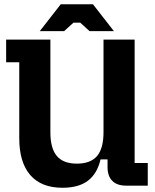

<svg xmlns="http://www.w3.org/2000/svg" viewBox="-20 -877 732 907"><path d="M71 -224V-583H9V-690H218V-253Q218 -176 248.5 -140Q279 -104 343 -104Q408 -104 438.5 -140Q469 -176 469 -253V-690H616V-107H678V0H576Q533 0 510.5 -22.5Q488 -45 488 -88V-124H455Q439 -56 395 -23Q351 10 275 10Q175 10 123 -50Q71 -110 71 -224ZM267 -857H419L518 -730H403L359 -770H327L283 -730H168Z"/></svg>

Font: Mozilla Headline BETA
Style: Bold
Weight: 700
Designer: Studio DRAMA
Foundry: Studio DRAMA
Version: Version 0.100